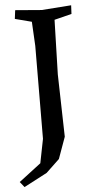

<svg xmlns="http://www.w3.org/2000/svg" viewBox="-66 -745 446 885"><g transform="rotate(-5 157.5 -302.0)"><path d="M117 -538 111 -650 34 -670 39 -710 161 -700 298 -710 296 -670 216 -650 209 -398 216 -109 180 -9 118 50 11 106 -9 81 93 3 115 -108Z"/></g></svg>

Font: Alike Angular
Style: Regular
Weight: 400
Designer: Sveta Sebyakina
Foundry: Cyreal (www.cyreal.org)
Version: Version 1.300; ttfautohint (v1.8.4.7-5d5b)